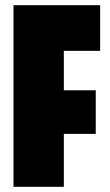

<svg xmlns="http://www.w3.org/2000/svg" viewBox="-20 -720 425 740"><path d="M32 0V-700H366V-524H226V-372H349V-204H226V0Z"/></svg>

Font: Tektur Condensed ExtraBold
Style: Regular
Weight: 800
Width: 3
Designer: Adam Jagosz
Foundry: Adam Jagosz
Version: Version 1.005;gftools[0.9.30]